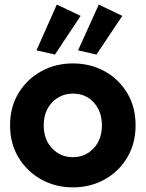

<svg xmlns="http://www.w3.org/2000/svg" viewBox="-20 -810 636 838"><path d="M297.9 7.8Q222.2 7.8 159.9 -26.9Q97.7 -61.5 60.8 -122.6Q23.9 -183.6 23.9 -263.2Q23.9 -342.8 60.8 -403.6Q97.7 -464.4 159.9 -498.8Q222.2 -533.2 297.9 -533.2Q375 -533.2 437 -498.8Q499 -464.4 535.4 -403.6Q571.8 -342.8 571.8 -263.2Q571.8 -183.6 535.4 -122.6Q499 -61.5 436.8 -26.9Q374.5 7.8 297.9 7.8ZM297.9 -124Q352.1 -124 388.4 -162.4Q424.8 -200.7 424.8 -263.2Q424.8 -323.2 389.6 -362.3Q354.5 -401.4 298.8 -401.4Q244.1 -401.4 207.5 -363Q170.9 -324.7 170.9 -263.2Q170.9 -200.7 207.5 -162.4Q244.1 -124 297.9 -124ZM219.7 -571.8 139.2 -590.3 228 -790 332 -740.7ZM400.9 -571.8 320.8 -590.3 411.1 -790 513.7 -740.7Z"/></svg>

Font: Reddit Sans ExtraBold
Style: Regular
Weight: 800
Designer: Stephen Hutchings
Foundry: Reddit
Version: Version 1.014; ttfautohint (v1.8.4.7-5d5b)